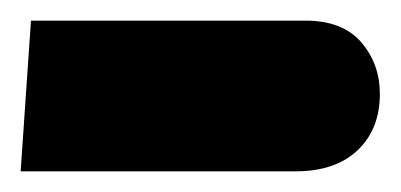

<svg xmlns="http://www.w3.org/2000/svg" viewBox="-20 -161 388 186"><path d="M0 5 10 -141H276Q312 -141 330 -120Q348 -99 348 -70Q348 -36 326.5 -15.5Q305 5 266 5Z"/></svg>

Font: Noto Sans Arabic Cond ExtBd
Style: Regular
Weight: 800
Width: 3
Designer: Monotype Design Team, Nadine Chahine, Nizar Qandah and Khaled Hosny
Foundry: Monotype Imaging Inc.
Version: Version 2.012; ttfautohint (v1.8.4.7-5d5b)